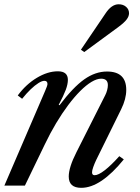

<svg xmlns="http://www.w3.org/2000/svg" viewBox="-32 -868 654 898"><path d="M348 10.5Q289.5 10.5 289.5 -42.5Q289.5 -85 325.5 -156L460 -422.5Q465.5 -433 469 -446Q472.5 -459 472.5 -470Q472.5 -500 441 -500Q421 -500 396 -485Q371 -470 343.5 -442.5Q316 -415 287.2 -376.8Q258.5 -338.5 230.5 -291.8Q202.5 -245 177 -191.5L84.5 0H-11.5L178.5 -441.5Q190 -467.5 190 -475Q190 -490 175.5 -490Q164.5 -490 147.8 -479.5Q131 -469 111.2 -450Q91.5 -431 71.5 -406L51 -421.5Q89.5 -473.5 140.2 -504Q191 -534.5 238.5 -534.5Q285.5 -534.5 285.5 -494.5Q285.5 -474.5 275.8 -448.2Q266 -422 242.5 -377.5L246.5 -376Q310 -460 362 -496.8Q414 -533.5 468.5 -533.5Q558.5 -533.5 558.5 -447.5Q558.5 -405 534.5 -356.5L418 -120Q409.5 -102 404 -86.2Q398.5 -70.5 398.5 -62Q398.5 -48.5 410.5 -48.5Q428 -48.5 458 -71.8Q488 -95 526 -137.5L547 -122.5Q494 -57 444 -23.2Q394 10.5 348 10.5ZM362 -624.5 346.5 -635.5 461 -804.5Q489.5 -848 523 -848Q544 -848 557.8 -836Q571.5 -824 571.5 -806Q571.5 -791.5 560 -776.5Q548.5 -761.5 522 -742Z"/></svg>

Font: Libre Caslon Text
Style: Italic
Weight: 400
Italic angle: -22.583°
Designer: Pablo Impallari, Rodrigo Fuenzalida, Katja Schimmel
Foundry: Pablo Impallari, Rodrigo Fuenzalida
Version: Version 2.000